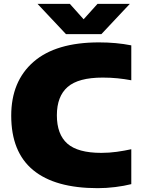

<svg xmlns="http://www.w3.org/2000/svg" viewBox="-20 -971 736 1001"><path d="M489.5 10Q267 10 152.8 -84.2Q38.5 -178.5 38.5 -368Q38.5 -547.5 155 -648.8Q271.5 -750 496 -750Q586.5 -750 664.5 -734.5V-552.5Q630 -559 593 -562.8Q556 -566.5 515.5 -566.5Q388.5 -566.5 332.5 -517.5Q276.5 -468.5 276.5 -370Q276.5 -270.5 331.2 -222.2Q386 -174 508 -174Q549 -174 588.8 -179.5Q628.5 -185 664.5 -193V-11Q627 -1.5 581 4.2Q535 10 489.5 10ZM324 -793 175.5 -951H344L416 -870.5L488.5 -951H657L508.5 -793Z"/></svg>

Font: Encode Sans SmExp Black
Style: Regular
Weight: 900
Width: 6
Designer: Multiple Designers
Foundry: Impallari Type
Version: Version 3.002; ttfautohint (v1.8.3) -l 8 -r 50 -G 200 -x 14 